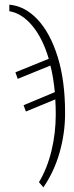

<svg xmlns="http://www.w3.org/2000/svg" viewBox="-20 -563 319 823"><path d="M147 218Q182 160 200.5 84Q219 8 219 -73Q219 -89 218.5 -105Q218 -121 217 -137L91 -85L81 -112L215 -168Q212 -198 207.5 -227Q203 -256 196 -282L56 -225L46 -253L189 -311Q163 -399 118.5 -452.5Q74 -506 20 -515V-543Q87 -537 141 -479.5Q195 -422 227 -320Q259 -218 259 -78Q259 8 235.5 90.5Q212 173 166 240Z"/></svg>

Font: Noto Serif ExtraCondensed ExtraLight
Style: Regular
Weight: 200
Width: 2
Designer: Monotype Design Team
Foundry: Monotype Imaging Inc.
Version: Version 2.015